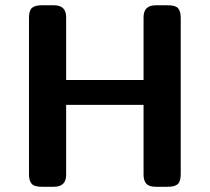

<svg xmlns="http://www.w3.org/2000/svg" viewBox="-20 -714 804 734"><path d="M90.8 -47.9V-646Q90.8 -673.8 102.3 -683.8Q113.8 -693.8 139.2 -693.8H187Q232.9 -693.8 232.9 -647.9V-408.2H528.8V-647.9Q528.8 -693.8 575.2 -693.8Q575.2 -693.8 623 -693.8Q650.9 -693.8 660.9 -682.4Q670.9 -670.9 670.9 -646V-47.9Q670.9 -20 659.4 -10Q647.9 0 623 0H576.2Q549.3 0 539.1 -12Q528.8 -23.9 528.8 -45.9V-313H232.9V-45.9Q232.9 0 186 0H139.2Q110.4 0 100.6 -12Q90.8 -23.9 90.8 -47.9Z"/></svg>

Font: CMU Sans Serif
Style: Bold
Weight: 700
Version: Version 0.7.0